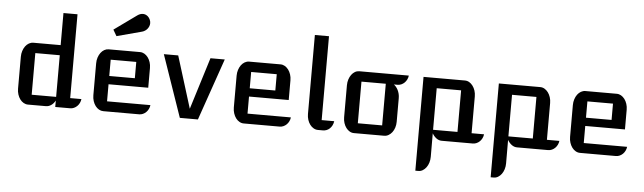

<svg xmlns="http://www.w3.org/2000/svg" viewBox="-59 -1072 5305 1581"><g transform="rotate(5 2593.0 -281.0)"><path d="M93.8 -387.2Q93.8 -413.1 101.1 -435.5Q108.4 -458 120.8 -474.9Q133.3 -491.7 150.4 -501.5Q167.5 -511.2 186.5 -511.2H412.1V-776.4H528.3V-83.5H621.1Q619.1 -66.4 611.6 -51Q604 -35.6 592.5 -24.4Q581.1 -13.2 566.4 -6.6Q551.8 0 535.6 0H412.1V-53.2Q398.9 -28.3 378.4 -14.2Q357.9 0 335 0H186.5Q167.5 0 150.4 -9.8Q133.3 -19.5 120.8 -36.4Q108.4 -53.2 101.1 -75.7Q93.8 -98.1 93.8 -124ZM412.1 -83.5V-427.7H210V-83.5Z M716.3 -387.2Q716.3 -413.1 723.6 -435.5Q731 -458 743.4 -474.9Q755.9 -491.7 772.9 -501.5Q790 -511.2 809.1 -511.2H1068.4Q1087.4 -511.2 1104.2 -501.5Q1121.1 -491.7 1133.8 -474.9Q1146.5 -458 1153.8 -435.5Q1161.1 -413.1 1161.1 -387.2V-224.6H833V-83.5H1191.4Q1189.5 -66.4 1181.9 -51Q1174.3 -35.6 1162.8 -24.4Q1151.4 -13.2 1136.7 -6.6Q1122.1 0 1106 0H809.1Q790 0 772.9 -9.8Q755.9 -19.5 743.4 -36.4Q731 -53.2 723.6 -75.7Q716.3 -98.1 716.3 -124ZM1044.4 -293V-427.7H833V-293ZM833.5 -676.3 1019.5 -810.1Q1042 -826.2 1064.9 -826.2Q1083.5 -826.2 1099.4 -815.4Q1115.2 -804.7 1124.5 -784.2Q1130.9 -770 1130.9 -755.4Q1130.9 -742.2 1126.2 -730.2Q1121.6 -718.3 1113.5 -708.3Q1105.5 -698.2 1094.2 -690.9Q1083 -683.6 1070.3 -680.2L863.3 -625Z M1265.1 -511.2H1383.8L1517.1 -82L1650.4 -511.2H1768.6L1591.3 0H1441.9Z M1877.4 -387.2Q1877.4 -413.1 1884.8 -435.5Q1892.1 -458 1904.5 -474.9Q1917 -491.7 1934.1 -501.5Q1951.2 -511.2 1970.2 -511.2H2229.5Q2248.5 -511.2 2265.4 -501.5Q2282.2 -491.7 2294.9 -474.9Q2307.6 -458 2314.9 -435.5Q2322.3 -413.1 2322.3 -387.2V-224.6H1994.1V-83.5H2352.5Q2350.6 -66.4 2343 -51Q2335.4 -35.6 2324 -24.4Q2312.5 -13.2 2297.9 -6.6Q2283.2 0 2267.1 0H1970.2Q1951.2 0 1934.1 -9.8Q1917 -19.5 1904.5 -36.4Q1892.1 -53.2 1884.8 -75.7Q1877.4 -98.1 1877.4 -124ZM2205.6 -293V-427.7H1994.1V-293Z M2490.2 -776.9H2606.9V-83.5H2710.9Q2708 -64 2700 -48.3Q2691.9 -32.7 2680.4 -22Q2668.9 -11.2 2654.5 -5.6Q2640.1 0 2624.5 0H2583.5Q2564.5 0 2547.4 -9.8Q2530.3 -19.5 2517.6 -36.4Q2504.9 -53.2 2497.6 -75.7Q2490.2 -98.1 2490.2 -124Z M2789.1 -387.2Q2789.1 -413.1 2796.4 -435.8Q2803.7 -458.5 2816.2 -475.3Q2828.6 -492.2 2845.2 -501.7Q2861.8 -511.2 2880.9 -511.2H3290Q3288.1 -494.1 3280.5 -478.8Q3272.9 -463.4 3261.5 -452.1Q3250 -440.9 3235.4 -434.3Q3220.7 -427.7 3204.6 -427.7H3173.8Q3183.1 -420.9 3192.1 -410.2Q3201.2 -399.4 3208.3 -385.3Q3215.3 -371.1 3219.5 -354.2Q3223.6 -337.4 3223.6 -317.9V-123Q3223.6 -97.7 3216.3 -75.2Q3209 -52.7 3196.3 -36.1Q3183.6 -19.5 3166.7 -9.8Q3149.9 0 3130.9 0H2880.9Q2861.8 0 2845.2 -9.8Q2828.6 -19.5 2816.2 -36.1Q2803.7 -52.7 2796.4 -75.2Q2789.1 -97.7 2789.1 -123ZM3106.9 -83.5V-427.7H2905.8V-83.5Z M3528.3 139.2Q3528.3 165 3521.2 187.7Q3514.2 210.4 3501.7 227.3Q3489.3 244.1 3472.7 254.2Q3456.1 264.2 3437 264.2H3411.6V-511.2H3753.9Q3772.9 -511.2 3789.6 -501.5Q3806.2 -491.7 3818.8 -474.9Q3831.5 -458 3838.9 -435.5Q3846.2 -413.1 3846.2 -387.2V-83.5H3949.2Q3947.3 -66.4 3939.7 -51Q3932.1 -35.6 3920.7 -24.4Q3909.2 -13.2 3894.5 -6.6Q3879.9 0 3863.8 0H3606.4Q3583 0 3562.5 -14.9Q3542 -29.8 3527.8 -54.7ZM3729.5 -84V-427.7H3527.8V-84Z M4150.9 139.2Q4150.9 165 4143.8 187.7Q4136.7 210.4 4124.3 227.3Q4111.8 244.1 4095.2 254.2Q4078.6 264.2 4059.6 264.2H4034.2V-511.2H4376.5Q4395.5 -511.2 4412.1 -501.5Q4428.7 -491.7 4441.4 -474.9Q4454.1 -458 4461.4 -435.5Q4468.8 -413.1 4468.8 -387.2V-83.5H4571.8Q4569.8 -66.4 4562.3 -51Q4554.7 -35.6 4543.2 -24.4Q4531.7 -13.2 4517.1 -6.6Q4502.4 0 4486.3 0H4229Q4205.6 0 4185.1 -14.9Q4164.6 -29.8 4150.4 -54.7ZM4352.1 -84V-427.7H4150.4V-84Z M4656.7 -387.2Q4656.7 -413.1 4664.1 -435.5Q4671.4 -458 4683.8 -474.9Q4696.3 -491.7 4713.4 -501.5Q4730.5 -511.2 4749.5 -511.2H5008.8Q5027.8 -511.2 5044.7 -501.5Q5061.5 -491.7 5074.2 -474.9Q5086.9 -458 5094.2 -435.5Q5101.6 -413.1 5101.6 -387.2V-224.6H4773.4V-83.5H5131.8Q5129.9 -66.4 5122.3 -51Q5114.7 -35.6 5103.3 -24.4Q5091.8 -13.2 5077.1 -6.6Q5062.5 0 5046.4 0H4749.5Q4730.5 0 4713.4 -9.8Q4696.3 -19.5 4683.8 -36.4Q4671.4 -53.2 4664.1 -75.7Q4656.7 -98.1 4656.7 -124ZM4984.9 -293V-427.7H4773.4V-293Z"/></g></svg>

Font: Atomic Age
Style: Regular
Weight: 400
Version: Version 1.007; ttfautohint (v1.4.1) -l 6 -r 46 -G 0 -x 0 -H 